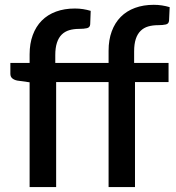

<svg xmlns="http://www.w3.org/2000/svg" viewBox="-20 -758 714 778"><path d="M100 0V-424.5L50 -431.5Q37.5 -434 29.8 -440.5Q22 -447 22 -459V-503H100V-537.5Q100 -581.5 112.8 -616Q125.5 -650.5 149.2 -674.5Q173 -698.5 207 -711Q241 -723.5 283.5 -723.5Q301 -723.5 316.8 -721Q332.5 -718.5 347.5 -714L345.5 -659.5Q344.5 -646.5 332.2 -643.8Q320 -641 301.5 -641Q279 -641 261 -635.8Q243 -630.5 230.2 -618Q217.5 -605.5 210.8 -585Q204 -564.5 204 -534.5V-503H420V-552.5Q420 -596.5 432.8 -631Q445.5 -665.5 469.2 -689.5Q493 -713.5 527 -726Q561 -738.5 603 -738.5Q620.5 -738.5 636.5 -736Q652.5 -733.5 667.5 -729L665 -674.5Q664 -661.5 651.8 -658.8Q639.5 -656 621 -656Q598.5 -656 580.5 -650.8Q562.5 -645.5 549.8 -633Q537 -620.5 530.2 -600Q523.5 -579.5 523.5 -549.5V-503H663V-425.5H527V0H420V-425.5H207.5V0Z"/></svg>

Font: LatoLatin Semibold
Style: Regular
Weight: 600
Designer: Lukasz Dziedzic with Adam Twardoch and Botio Nikoltchev
Foundry: tyPoland Lukasz Dziedzic
Version: Version 2.015; 2015-08-06; http://www.latofonts.com/